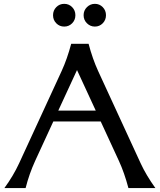

<svg xmlns="http://www.w3.org/2000/svg" viewBox="-20 -961 816 981"><path d="M424.3 -924.6Q441.4 -941.4 464.8 -941.4Q488.3 -941.4 504.9 -924.6Q521.5 -907.7 521.5 -883.3Q521.5 -858.9 504.9 -842Q488.3 -825.2 464.8 -825.2Q441.4 -825.2 424.3 -842Q407.2 -858.9 407.2 -883.3Q407.2 -907.7 424.3 -924.6ZM267.6 -924.6Q284.2 -941.4 308.1 -941.4Q332 -941.4 348.6 -924.6Q365.2 -907.7 365.2 -883.3Q365.2 -858.9 348.6 -842Q332 -825.2 308.1 -825.2Q284.2 -825.2 267.6 -842Q251 -858.9 251 -883.3Q251 -907.7 267.6 -924.6ZM2.4 0Q48.3 -63 77.6 -126.5L294.9 -598.1Q323.2 -659.7 343.8 -737.3H432.6Q453.1 -659.7 481.4 -598.1L698.7 -126.5Q726.1 -66.9 773.9 0H636.2Q615.2 -79.1 587.4 -139.2L494.6 -340.3H252.4L159.7 -139.2Q129.4 -73.2 110.8 0ZM277.8 -396H469.2L373.5 -603Z"/></svg>

Font: Classica
Style: Book
Weight: 400
Designer: Wojciech Kalinowski "wmk69" (wmk69@o2.pl)
Foundry: Wojciech Kalinowski "wmk69" (wmk69@o2.pl)
Version: Version 2.1.1; 2021-05-14